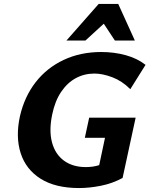

<svg xmlns="http://www.w3.org/2000/svg" viewBox="-20 -936 756 971"><path d="M380 15Q260 15 185.5 -32Q111 -79 84.5 -161.5Q58 -244 81 -349Q104 -448 160.5 -520.5Q217 -593 302 -633Q387 -673 492 -673Q557 -673 615.5 -657Q674 -641 716 -608L639 -485Q597 -527 547.5 -545.5Q498 -564 458 -564Q406 -564 363 -540.5Q320 -517 289 -471Q258 -425 244 -357Q227 -276 243 -216Q259 -156 303.5 -123.5Q348 -91 414 -91Q451 -91 482 -101Q513 -111 543 -130L473 -60L511 -239H409L431 -341H666L600 -36Q548 -8 490 3.5Q432 15 380 15ZM316 -731 479 -916H578L532 -841L412 -731ZM561 -731 489 -840 479 -916H578L662 -731Z"/></svg>

Font: Ysabeau Office ExtraBold
Style: Italic
Weight: 800
Italic angle: -12°
Designer: Christian Thalmann (Catharsis Fonts)
Version: Version 2.001;gftools[0.9.30]; featfreeze: tnum,lnum,ss02